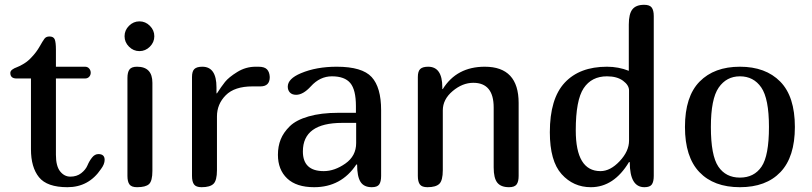

<svg xmlns="http://www.w3.org/2000/svg" viewBox="-20 -780 3382 800"><path d="M261 0Q176 0 142.5 -41.5Q109 -83 109 -158V-453H49Q23 -453 23 -476Q23 -484 31 -490Q39 -496 50.5 -500Q62 -504 80 -515Q98 -526 113 -543Q132 -563 145 -586Q158 -609 165 -618.5Q172 -628 186 -628Q203 -628 208 -616Q213 -604 213 -573V-502H334Q345 -502 351.5 -494.5Q358 -487 358 -477Q358 -467 351.5 -460Q345 -453 334 -453H213V-135Q213 -88 230.5 -66Q248 -44 273 -44Q300 -44 318.5 -58.5Q337 -73 344.5 -91Q352 -109 363.5 -123.5Q375 -138 390 -138Q416 -138 416 -114Q416 -96 401 -76Q350 0 261 0Z M517.5 -585.5Q499 -604 499 -629Q499 -654 517.5 -672.5Q536 -691 561 -691Q586 -691 604.5 -672.5Q623 -654 623 -629Q623 -604 604.5 -585.5Q586 -567 561 -567Q536 -567 517.5 -585.5ZM615 -68Q615 -26 601 -13Q587 0 551 0Q528 0 519.5 -11.5Q511 -23 511 -47V-455Q511 -479 519.5 -490.5Q528 -502 551 -502Q615 -502 615 -435Z M1104 -459Q1104 -420 1065 -420H1032Q957 -420 920.5 -383Q884 -346 884 -295V-71Q884 -28 869.5 -14Q855 0 820 0Q797 0 788.5 -11.5Q780 -23 780 -47V-459Q780 -483 790 -492.5Q800 -502 823 -502Q882 -502 882 -416V-391H884Q902 -419 917.5 -438.5Q933 -458 968.5 -480Q1004 -502 1045 -502H1057Q1082 -502 1092.5 -491Q1103 -480 1104 -459Z M1465 -95Q1402 0 1289 0Q1215 0 1176.5 -36.5Q1138 -73 1138 -135Q1138 -170 1149.5 -199Q1161 -228 1187.5 -254Q1214 -280 1266 -295Q1318 -310 1390 -310H1463V-338Q1463 -406 1439.5 -434Q1416 -462 1363 -462Q1313 -462 1275 -420Q1243 -385 1214 -385Q1197 -385 1188 -394.5Q1179 -404 1179 -419Q1179 -452 1234 -475Q1298 -502 1383 -502Q1489 -502 1528.5 -459Q1568 -416 1568 -321V-47Q1568 -23 1560 -11.5Q1552 0 1529 0Q1496 0 1482 -22.5Q1468 -45 1468 -94ZM1406 -268Q1242 -268 1242 -149Q1242 -67 1329 -67Q1374 -67 1419 -98.5Q1464 -130 1464 -184V-268Z M1721 -459Q1721 -483 1731 -492.5Q1741 -502 1764 -502Q1823 -502 1823 -416V-409H1825Q1883 -502 2000 -502Q2141 -502 2141 -351V-47Q2141 -23 2132.5 -11.5Q2124 0 2101 0Q2067 0 2052 -19Q2037 -38 2037 -82V-332Q2037 -435 1952 -435Q1907 -435 1866 -400.5Q1825 -366 1825 -320V-71Q1825 -28 1810.5 -14Q1796 0 1761 0Q1738 0 1729.5 -11.5Q1721 -23 1721 -47Z M2509 -502Q2557 -502 2600 -485V-678Q2600 -722 2615 -741Q2630 -760 2664 -760Q2687 -760 2695.5 -748.5Q2704 -737 2704 -713V-47Q2704 -23 2696 -11.5Q2688 0 2665 0Q2604 0 2604 -104L2601 -105Q2538 0 2442 0Q2369 0 2320 -54.5Q2271 -109 2271 -229Q2271 -369 2333 -435.5Q2395 -502 2509 -502ZM2379 -237Q2379 -67 2482 -67Q2523 -67 2562 -108.5Q2601 -150 2601 -194V-403Q2601 -425 2576 -443.5Q2551 -462 2509 -462Q2445 -462 2412 -412.5Q2379 -363 2379 -237Z M2834 -251Q2834 -378 2895 -440Q2956 -502 3063 -502Q3170 -502 3231 -440Q3292 -378 3292 -251Q3292 -126 3232 -63Q3172 0 3063 0Q2954 0 2894 -63Q2834 -126 2834 -251ZM3184 -251Q3184 -369 3152 -415.5Q3120 -462 3063 -462Q3007 -462 2974.5 -415Q2942 -368 2942 -251Q2942 -132 2973 -86Q3004 -40 3063 -40Q3122 -40 3153 -85.5Q3184 -131 3184 -251Z"/></svg>

Font: Marmelad
Style: Regular
Weight: 400
Designer: Manvel Shmavonyan
Foundry: Cyreal
Version: Version 1.001;PS 001.001;hotconv 1.0.88;makeotf.lib2.5.64775